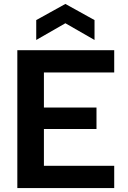

<svg xmlns="http://www.w3.org/2000/svg" viewBox="-20 -955 648 975"><path d="M460 -752 312 -837 164 -752V-853L312 -935L460 -853ZM560 -587H203V-409H470V-300H203V-113H560V0H68V-700H560Z"/></svg>

Font: Albert Sans
Style: Bold
Weight: 700
Designer: Andreas Rasmussen
Foundry: a.Foundry
Version: Version 1.025